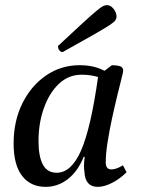

<svg xmlns="http://www.w3.org/2000/svg" viewBox="-20 -716 552 748"><path d="M158 12Q99 12 66 -31Q33 -74 33 -157Q33 -244 67 -313Q101 -382 159.5 -422Q218 -462 290 -462Q347 -462 387 -440L416 -462Q435 -462 447.5 -458Q460 -454 460 -441Q460 -436 453 -408.5Q446 -381 436 -340Q426 -299 416 -252.5Q406 -206 399 -161.5Q392 -117 392 -83Q392 -56 414 -56Q433 -56 459 -72L473 -45Q447 -19 416.5 -3.5Q386 12 361 12Q312 12 309 -46Q305 -70 310 -105H306Q283 -48 244 -18Q205 12 158 12ZM130 -166Q130 -107 147 -75Q164 -43 201 -43Q258 -43 296 -130Q334 -217 362 -416Q349 -420 333 -422.5Q317 -425 298 -425Q247 -425 209.5 -389.5Q172 -354 151 -295Q130 -236 130 -166ZM224 -513Q218 -513 212 -519Q206 -525 206 -537Q267 -594 302 -626Q337 -658 355 -673Q373 -688 381 -692Q389 -696 397 -696Q411 -696 422.5 -681.5Q434 -667 434 -651Q434 -644 429.5 -637Q425 -630 406 -617.5Q387 -605 344 -580.5Q301 -556 224 -513Z"/></svg>

Font: Petrona Medium
Style: Italic
Weight: 500
Italic angle: -9°
Designer: Ringo R. Seeber
Foundry: Ringo R. Seeber
Version: Version 2.001; ttfautohint (v1.8.3)